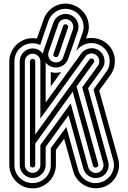

<svg xmlns="http://www.w3.org/2000/svg" viewBox="-20 -903 699 1051"><path d="M116 0Q116 18 128.5 30.5Q141 43 159 43Q176 43 188.5 30.5Q201 18 201 0V-109L367 -337L463 12Q468 29 483.5 38Q499 47 516 42Q533 37 541.5 21.5Q550 6 545 -11L430 -425L516 -543Q526 -557 523 -574.5Q520 -592 506 -602Q492 -613 474.5 -610Q457 -607 447 -593L201 -254V-567Q201 -584 188.5 -596.5Q176 -609 159 -609Q141 -609 128.5 -596.5Q116 -584 116 -567ZM144 -567Q144 -573 148.5 -577Q153 -581 159 -581Q164 -581 168.5 -577Q173 -573 173 -567V-167L469 -577Q479 -587 490 -580Q500 -571 493 -560L399 -430L518 -3Q519 2 516 7Q513 12 508 13Q494 18 489 4L378 -401L173 -117V0Q173 6 168.5 10Q164 14 159 14Q153 14 148.5 10Q144 6 144 0ZM300 -599Q298 -594 292.5 -591.5Q287 -589 282 -591Q268 -595 273 -609L325 -760Q330 -774 343 -769Q357 -765 352 -751ZM379 -742Q384 -759 377 -774.5Q370 -790 353 -796Q336 -802 320 -794.5Q304 -787 299 -770L246 -618Q241 -601 248 -585.5Q255 -570 272 -564Q289 -558 305 -565.5Q321 -573 326 -590ZM31 -567Q31 -593 41 -616Q51 -639 68.5 -656.5Q86 -674 109 -684Q132 -694 159 -694Q165 -694 171 -693.5Q177 -693 182 -692L219 -797Q228 -822 245 -841Q262 -860 283.5 -870.5Q305 -881 330 -883Q355 -885 380 -876Q405 -867 424 -850Q443 -833 453.5 -811.5Q464 -790 466 -765Q468 -740 459 -715L451 -692Q477 -698 505 -693Q533 -688 557 -671Q578 -656 591 -634Q604 -612 607.5 -588Q611 -564 605.5 -539Q600 -514 585 -493L523 -407L627 -34Q634 -8 630.5 17Q627 42 615 63.5Q603 85 583.5 100.5Q564 116 539 123Q513 130 488 126.5Q463 123 441.5 111Q420 99 404 79.5Q388 60 381 35L331 -144L286 -82V0Q286 26 276 49.5Q266 73 248.5 90.5Q231 108 208 118Q185 128 159 128Q132 128 109 118Q86 108 68.5 90.5Q51 73 41 49.5Q31 26 31 0ZM59 0Q59 42 88 70.5Q117 99 159 99Q179 99 197 91.5Q215 84 228.5 70.5Q242 57 250 39Q258 21 258 0V-92L343 -208L408 27Q414 47 426.5 62.5Q439 78 455.5 87Q472 96 491.5 98.5Q511 101 531 95Q550 90 565.5 77.5Q581 65 590.5 48.5Q600 32 603 13Q606 -6 600 -26L492 -413L562 -510Q574 -526 578 -545.5Q582 -565 579 -583.5Q576 -602 566 -619Q556 -636 540 -648Q523 -660 504 -664.5Q485 -669 466 -666Q447 -663 429.5 -653Q412 -643 400 -627L397 -624L432 -724Q439 -743 437.5 -762.5Q436 -782 427.5 -799Q419 -816 404.5 -829.5Q390 -843 371 -849Q351 -856 331.5 -854.5Q312 -853 295 -844.5Q278 -836 265 -821.5Q252 -807 245 -788L200 -657Q180 -666 159 -666Q117 -666 88 -637.5Q59 -609 59 -567ZM258 -509Q272 -504 286.5 -504.5Q301 -505 315 -509L258 -430ZM353 -581Q343 -553 317 -540.5Q291 -528 263 -537Q242 -544 230 -561V-342L424 -609Q441 -633 470 -638Q499 -643 523 -626Q547 -608 551.5 -579Q556 -550 539 -526L462 -420L572 -19Q580 10 566 35.5Q552 61 524 69Q495 77 469.5 62.5Q444 48 436 19L355 -272L230 -99V0Q230 29 209 50Q188 71 159 71Q130 71 109 50Q88 29 88 0V-567Q88 -596 109 -617Q130 -638 159 -638Q176 -638 190.5 -630Q205 -622 215 -609Q216 -614 216.5 -618Q217 -622 219 -627L272 -779Q282 -807 308 -819.5Q334 -832 362 -823Q390 -813 402.5 -787Q415 -761 406 -733Z"/></svg>

Font: Zschusch
Style: Regular
Weight: 400
Designer: Peter Wiegel
Foundry: Peter Wiegel